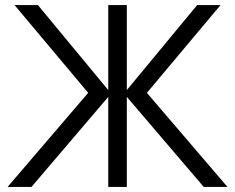

<svg xmlns="http://www.w3.org/2000/svg" viewBox="-20 -740 930 760"><path d="M104.5 0H10L329 -372.5L37.5 -720H130L408.5 -383.5V-720H482V-383.5L760.5 -720H853L561.5 -372.5L880.5 0H786.5L482 -356.5V0H408.5V-356.5Z"/></svg>

Font: CCSD_manrope
Style: Regular
Weight: 400
Designer: Mikhail Sharanda
Foundry: Mikhail Sharanda
Version: Version 4.503